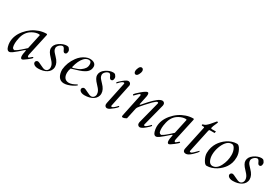

<svg xmlns="http://www.w3.org/2000/svg" viewBox="49 -1594 3633 2522"><g transform="rotate(30 1865.5 -332.5)"><path d="M345 -376 297 -154C281 -139.3 259.3 -119.8 232 -95.5C204.7 -71.2 179.3 -53 156 -41C117.7 -41 115 -77.3 115 -126C115 -144.7 119 -172 127 -208C143 -278.7 179 -328.7 235 -358C267 -375.3 297.7 -384 327 -384C339 -384 345 -381.3 345 -376ZM348 -67C348 -73.9 350 -81.8 350 -88L424 -426C424 -434.7 421.3 -439 416 -439C378.7 -439 342.3 -433 307 -421C235.7 -397 174.8 -354.8 124.5 -294.5C74.2 -234.2 49 -170 49 -102C49 -80.7 52.3 -58.7 59 -36C68.3 -3.3 83.3 13 104 13C116 13 132 5.8 152 -8.5C180.1 -28.6 227.2 -69.8 260.5 -99.5C272.8 -110.5 281 -116 285 -116C286.6 -116 287.4 -113.9 287.4 -109.8C287.4 -103.5 285.6 -92.6 282 -77C278 -62.3 276 -46.3 276 -29C276 0.3 284 15 300 15C309.3 15 331.7 1.3 367 -26C402.3 -53.3 420 -70 420 -76C420 -82 417.3 -85 412 -85C408.7 -85 400.5 -79 387.5 -67C374.5 -55 365.7 -49 361 -49C354 -49 348 -59.8 348 -67Z M727 -116.5C727 -156.8 706.7 -197.3 666 -238C656 -248.7 646.5 -259 637.5 -269C621.4 -286.8 606 -304.9 606 -336.5C606 -367.5 647.6 -405 680 -405C692 -404.3 703 -392.7 713 -370C718.4 -357.8 727.6 -336 746 -336C767.4 -336 778 -351.3 778 -381.8C778 -394.7 771.4 -408.7 758 -424C750 -432.7 739 -437 725 -437C687.7 -437 650.2 -423.7 612.5 -397C574.8 -370.3 556 -338 556 -300C556 -270 576.7 -234 618 -192C629.3 -180.7 639.5 -169.3 648.5 -158C664.9 -137.3 681 -113.7 681 -78.5C681 -47.2 658.3 -19 627.5 -19C612.5 -19 589.5 -27.2 558.5 -43.5C527.5 -59.8 506.7 -68 496 -68C480.3 -68 463.5 -53.4 463.5 -37.2C463.5 -28.2 466 -20.4 471 -14C485.7 4 510 13 544 13C640.6 13 727 -31 727 -116.5Z M1106 -371.5C1106 -348.5 1100.5 -328.8 1089.5 -312.5C1078.5 -296.2 1062.5 -280.5 1041.5 -265.5C1020.5 -250.5 985.3 -236 936 -222C927.3 -222 923 -224.7 923 -230C939.7 -299.3 963.7 -351 995 -385C1010.4 -402.5 1036.2 -420.6 1065.4 -420.6C1095.1 -420.6 1106 -401.9 1106 -371.5ZM900.9 -130.5C900.9 -154.3 906 -177.8 916 -201C965.5 -218.3 1024.5 -230.7 1071.5 -252C1117.9 -273 1166 -304.5 1166 -370.5C1166 -417.6 1125.6 -439 1074 -439C1072.8 -439 1071.6 -439.1 1070.4 -439.1C1053.3 -439.1 1034.5 -434.7 1014 -426C970.7 -408 933.7 -378.3 903 -337C857.7 -275 831.7 -208 825 -136C825 -57.5 856.2 13 933 13C953 13 972.3 10 991 4C1034.3 -8.7 1073 -28.3 1107 -55L1100 -67C1055.3 -39.7 1017.7 -26 987 -26C927.3 -26 900.9 -68.3 900.9 -130.5Z M1430 -116.5C1430 -156.8 1409.7 -197.3 1369 -238C1359 -248.7 1349.5 -259 1340.5 -269C1324.4 -286.8 1309 -304.9 1309 -336.5C1309 -367.5 1350.6 -405 1383 -405C1395 -404.3 1406 -392.7 1416 -370C1421.4 -357.8 1430.6 -336 1449 -336C1470.4 -336 1481 -351.3 1481 -381.8C1481 -394.7 1474.4 -408.7 1461 -424C1453 -432.7 1442 -437 1428 -437C1390.7 -437 1353.2 -423.7 1315.5 -397C1277.8 -370.3 1259 -338 1259 -300C1259 -270 1279.7 -234 1321 -192C1332.3 -180.7 1342.5 -169.3 1351.5 -158C1367.9 -137.3 1384 -113.7 1384 -78.5C1384 -47.2 1361.3 -19 1330.5 -19C1315.5 -19 1292.5 -27.2 1261.5 -43.5C1230.5 -59.8 1209.7 -68 1199 -68C1183.3 -68 1166.5 -53.4 1166.5 -37.2C1166.5 -28.2 1169 -20.4 1174 -14C1188.7 4 1213 13 1247 13C1343.6 13 1430 -31 1430 -116.5Z M1695 -559C1709 -559 1721.3 -569.2 1732 -589.5C1742.7 -609.8 1748 -627 1748 -641C1748 -663.9 1736.3 -680 1717 -680C1701.7 -680 1689.3 -670 1680 -650C1670.7 -630 1666 -613.3 1666 -600C1666 -579.6 1673.4 -559 1695 -559ZM1587.5 13C1599.8 13 1613.5 8 1628.5 -2C1652.3 -17.9 1707.3 -58.6 1720 -84L1711 -94L1703 -86C1671 -51.3 1648.3 -34 1635 -34C1627 -34 1623 -37.7 1623 -45L1696 -396C1696 -420.5 1681.5 -439 1655 -439C1640.3 -439 1616.7 -425.8 1584 -399.5C1551.3 -373.2 1531.7 -353.7 1525 -341L1534 -332C1536.7 -334 1541 -338.3 1547 -345C1575.7 -376.3 1597 -392 1611 -392C1619 -392 1623 -388.3 1623 -381V-379L1553 -47C1551.7 -40.3 1551 -33.2 1551 -25.5C1551 -6.3 1566.2 13 1587.5 13Z M2137 -381V-379L2050 -41C2049.3 -36.3 2049 -29.8 2049 -21.5C2049 -3.7 2066.5 14 2085 14C2103 14 2128.2 0.8 2160.5 -25.5C2192.8 -51.8 2212.3 -71.3 2219 -84L2210 -94L2202 -86C2169.3 -51.3 2146.3 -34 2133 -34C2125 -34 2121 -37.7 2121 -45V-47L2208 -385C2208.7 -389 2209 -395.3 2209 -404C2209 -422.2 2191.8 -439 2173 -439C2153 -439 2129.8 -428.8 2103.5 -408.5C2077.2 -388.2 2048.7 -361.3 2018 -328C1994.2 -303 1967.6 -270.9 1947.5 -248C1943.9 -243.9 1935 -242.1 1935 -250C1945 -298.1 1951.4 -326.1 1958.5 -363C1962 -381.3 1965 -385.6 1965 -407C1965 -428.3 1959 -439 1947 -439C1933 -439 1905.8 -422.2 1865.5 -388.5C1825.2 -354.8 1801.3 -330.7 1794 -316L1805 -304L1850.5 -349.5C1862.2 -361.2 1870.3 -367 1875 -367C1882.3 -367 1886 -362.3 1886 -353V-351L1821 -42C1820.1 -36.4 1813 -6.6 1813 0C1813 9.3 1819 14.2 1831 14.5H1831.9C1843.9 14.5 1860.9 8 1883 -5L1918 -168C1920 -177.3 1923.8 -186.3 1929.5 -195C1949.3 -225.3 2037.9 -322.7 2066 -350C2078.7 -362 2090 -371.8 2100 -379.5C2110 -387.2 2117.3 -391.2 2122 -391.5C2129.6 -392 2137 -387.7 2137 -381Z M2571 -376 2523 -154C2507 -139.3 2485.3 -119.8 2458 -95.5C2430.7 -71.2 2405.3 -53 2382 -41C2343.7 -41 2341 -77.3 2341 -126C2341 -144.7 2345 -172 2353 -208C2369 -278.7 2405 -328.7 2461 -358C2493 -375.3 2523.7 -384 2553 -384C2565 -384 2571 -381.3 2571 -376ZM2574 -67C2574 -73.9 2576 -81.8 2576 -88L2650 -426C2650 -434.7 2647.3 -439 2642 -439C2604.7 -439 2568.3 -433 2533 -421C2461.7 -397 2400.8 -354.8 2350.5 -294.5C2300.2 -234.2 2275 -170 2275 -102C2275 -80.7 2278.3 -58.7 2285 -36C2294.3 -3.3 2309.3 13 2330 13C2342 13 2358 5.8 2378 -8.5C2406.1 -28.6 2453.2 -69.8 2486.5 -99.5C2498.8 -110.5 2507 -116 2511 -116C2512.6 -116 2513.4 -113.9 2513.4 -109.8C2513.4 -103.5 2511.6 -92.6 2508 -77C2504 -62.3 2502 -46.3 2502 -29C2502 0.3 2510 15 2526 15C2535.3 15 2557.7 1.3 2593 -26C2628.3 -53.3 2646 -70 2646 -76C2646 -82 2643.3 -85 2638 -85C2634.7 -85 2626.5 -79 2613.5 -67C2600.5 -55 2591.7 -49 2587 -49C2580 -49 2574 -59.8 2574 -67Z M2785 13C2807 13 2835.2 -3 2869.5 -35C2903.8 -67 2923.3 -90 2928 -104L2922 -112L2867 -58C2851.7 -42.7 2839.2 -35 2829.5 -35C2819.8 -35 2815 -38.7 2815 -46V-48C2815 -48.7 2815.3 -50.2 2816 -52.5C2818.3 -60.5 2818.9 -68.7 2821 -79L2889 -396C2891 -407.3 2896.3 -413 2905 -413H2976L2982 -439H2918C2910 -439 2906 -442.7 2906 -450V-452C2908 -466.7 2918 -493 2936 -531C2940 -540.3 2943.3 -548.3 2946 -555C2942 -558.3 2936.3 -560.7 2929 -562C2925 -558 2914.8 -546 2898.5 -526C2875 -497.2 2854.4 -473 2827.5 -452C2812.1 -440 2802.8 -439.9 2785 -433.5C2774.4 -429.7 2773.9 -413 2790 -413H2812C2817.3 -413 2820 -410.7 2820 -406C2820 -404 2819.7 -401.3 2819 -398L2743 -43C2741.7 -37 2741 -31.3 2741 -26C2741.7 0 2756.3 13 2785 13Z M3091 -150.5C3091 -228.5 3123 -314.2 3162 -360C3181.1 -382.5 3206.6 -403 3244.5 -403C3260.8 -403 3275 -394 3287 -376C3305 -347.3 3314 -313 3314 -273C3314 -213.7 3300.2 -157.2 3272.5 -103.5C3244.8 -49.8 3209 -23 3165 -23C3111.9 -23 3091 -94.4 3091 -150.5ZM3304 -439C3197.8 -439 3107.2 -364.1 3062 -292C3037.1 -251 3018 -198.6 3018 -135C3018 -105 3027.2 -72.8 3045.5 -38.5C3063.8 -4.2 3081.7 13 3099 13C3202.7 13 3297 -58 3342 -126C3369.4 -168.5 3387 -212.6 3387 -283C3387 -318.3 3378 -353.2 3360 -387.5C3342 -421.8 3323.3 -439 3304 -439Z M3680 -116.5C3680 -156.8 3659.7 -197.3 3619 -238C3609 -248.7 3599.5 -259 3590.5 -269C3574.4 -286.8 3559 -304.9 3559 -336.5C3559 -367.5 3600.6 -405 3633 -405C3645 -404.3 3656 -392.7 3666 -370C3671.4 -357.8 3680.6 -336 3699 -336C3720.4 -336 3731 -351.3 3731 -381.8C3731 -394.7 3724.4 -408.7 3711 -424C3703 -432.7 3692 -437 3678 -437C3640.7 -437 3603.2 -423.7 3565.5 -397C3527.8 -370.3 3509 -338 3509 -300C3509 -270 3529.7 -234 3571 -192C3582.3 -180.7 3592.5 -169.3 3601.5 -158C3617.9 -137.3 3634 -113.7 3634 -78.5C3634 -47.2 3611.3 -19 3580.5 -19C3565.5 -19 3542.5 -27.2 3511.5 -43.5C3480.5 -59.8 3459.7 -68 3449 -68C3433.3 -68 3416.5 -53.4 3416.5 -37.2C3416.5 -28.2 3419 -20.4 3424 -14C3438.7 4 3463 13 3497 13C3593.6 13 3680 -31 3680 -116.5Z"/></g></svg>

Font: fbb
Style: Italic
Weight: 400
Italic angle: -12°
Designer: David J. Perry, Michael Sharpe
Version: Version 0.991